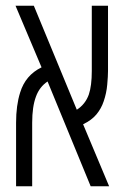

<svg xmlns="http://www.w3.org/2000/svg" viewBox="-20 -650 436 670"><path d="M36.1 0V-221.7Q36.1 -282.2 50.3 -327.1Q68.8 -387.7 125 -415L34.2 -629.9H98.1L248 -267.1Q277.8 -286.1 290 -320.3Q300.3 -351.1 300.3 -401.9V-629.9H356.9V-401.9Q356.9 -384.8 354.2 -354.7Q351.6 -324.7 341.8 -296.4Q333.5 -271.5 316.9 -251.2Q300.3 -231 270 -216.3L360.8 0H296.4L146 -365.7Q117.7 -346.7 105.5 -313Q92.3 -277.8 92.3 -221.7V0Z"/></svg>

Font: Open Sans Condensed Light
Style: Regular
Weight: 300
Width: 3
Designer: Monotype Design Team
Foundry: Monotype Imaging Inc.
Version: Version 3.003; ttfautohint (v1.8.4)